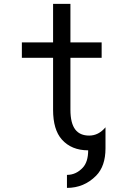

<svg xmlns="http://www.w3.org/2000/svg" viewBox="-20 -752 626 973"><path d="M249 -732.4H336.9V-537.1H495.1V-459H336.9V-195.8Q336.9 -127.4 361.8 -95.2Q385.3 -64.9 432.1 -64.9Q479.5 -64.9 514.6 -106.9V0Q514.6 90.3 466.8 138.7Q405.8 200.2 319.3 200.2V134.3Q365.7 134.3 399.9 97.2Q426.8 67.9 426.8 9.8Q342.3 9.8 293.5 -44.9Q249 -94.7 249 -195.8V-459H90.8V-537.1H249Z"/></svg>

Font: Consola Mono
Style: Book
Weight: 400
Monospace: yes
Version: Version 2.001